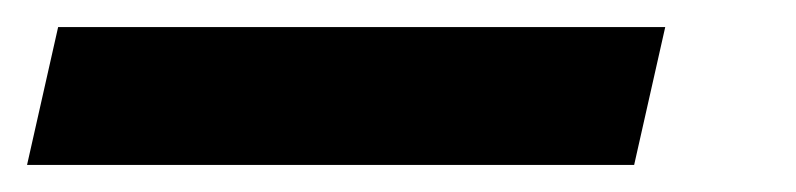

<svg xmlns="http://www.w3.org/2000/svg" viewBox="-120 63 589 142"><path d="M-77 83H372L349 185H-100Z"/></svg>

Font: CBA Beacon Sans Bold
Style: Italic
Weight: 700
Italic angle: -13°
Designer: Wei Huang
Foundry: Wei Huang
Version: Version 1.002